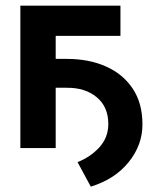

<svg xmlns="http://www.w3.org/2000/svg" viewBox="-20 -536 581 695"><path d="M416 -515.6V-406.2H181.6V-322.8H222.2Q302.2 -322.8 364 -295.2Q425.8 -267.6 460.7 -214.8Q495.6 -162.1 495.6 -86.4Q496.1 -11.7 446 50.5Q396 112.8 308.6 139.6L260.7 50.8Q307.1 32.7 339.4 -2.4Q371.6 -37.6 372.1 -86.4Q372.1 -149.4 330.1 -184.1Q288.1 -218.8 222.2 -218.3H181.6V0H53.7V-515.6Z"/></svg>

Font: Inter Display Semi Bold
Style: Regular
Weight: 600
Designer: Rasmus Andersson
Foundry: rsms
Version: Version 4.000;git-37864ae